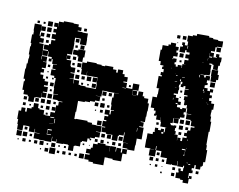

<svg xmlns="http://www.w3.org/2000/svg" viewBox="-81 -830 1209 970"><g transform="rotate(10 524.0 -345.5)"><path d="M752 -75H720V-107H741V-108H751V-107H752V-128H749V-108H723V-111H694V-155H695V-184H721V-196H729V-203H728V-219H744V-210H758V-219H774V-204H779V-228H784V-229H752V-253H748V-275H747V-260H725V-281H721V-278H711V-288H716V-303H706V-315H688V-371H710V-387H712V-415H714V-417H700V-447V-479H716V-485H708V-501H716H720V-517H710V-529H715V-535H698V-554H687V-612H693V-636H722V-645H733V-656H759V-640H775V-622H767V-611H776V-591H756V-592V-581H754V-575H757V-580H775V-562H768V-551H776V-541H786V-551H806V-539H808V-559H823V-560H815V-582H834V-591H816V-611H834V-622H817V-631H810V-617H782V-645H794V-654H789V-668H803V-655H817V-676H811V-706H835V-712H855V-722H917V-715H938V-714H939V-710H965V-706H982V-707H990V-706H991V-676H965V-672H987V-650H965V-672H958V-649H939V-641H956V-621H936V-638H935V-616H949V-620H957H974V-623H968V-639H984V-625H998V-601H995V-582H988V-559H964V-582H957V-586H942V-580H953V-549H954V-533H953V-526H933V-524H907V-522H927V-512H935V-522H957V-500H945V-486H951V-476H945V-474H938V-460H955V-448H968V-459H984V-443H971V-428H983V-414H972V-400H985V-388H1001V-358H994V-343H993V-323H996V-322H997V-297H1002V-245H998V-219V-189V-176H1001V-152H1007V-90H998V-69H994V-65H988V-49H964V-67H957V-50H946V-38H953V-24H946V-23H936V-3H935V3H939V-8H953V6H940V31H912V18H897V13H872V-15H883V-25H880V-37H892V-26H904V-43H906V-54H901V-46H871V-72H869V-48H843V-51H839V-48H813V-74H814V-77H780V-115V-107H752ZM805 -682H787V-700H805ZM774 -683H758V-699H774ZM70 -89H42V-116H39V-141H34V-185H46V-203H66V-185H74V-205H96V-213H104V-235H128V-213H136V-208H161V-186H169V-184H194V-205H216V-243H241H226V-263H244V-266H219V-293V-270H193V-296H216V-298H191V-326H189V-360H190V-378H181V-388H161V-418H181V-422H165V-444H184V-446H159V-469H153V-456H139V-470H152V-479H132V-504H129V-480H103V-506H127V-511H104V-535H127V-542H135V-564H154V-571H134V-595H152V-604H137V-622H152V-633H136V-653H156V-637H157V-662H181V-668H231V-665H258V-652H275V-634H258V-630H283V-628H311V-599H312V-567H280V-596H251V-569H252V-537H228H250V-509H226V-485H227V-502H245V-484H228V-479H252V-452H255V-446H279V-420H259V-416H279V-390H259V-388H281V-367H283V-386H309V-365H318V-363H346V-359H372H399V-360V-385H398V-418H371V-438V-418H341V-438H340V-419H312V-446H309V-480H331V-488H381V-484H407V-480H425V-484H467V-462V-472H485V-459H493V-476H519V-457H530V-445H548V-421H530V-416H549V-391H580V-419H612V-387H584V-361H605V-362H585V-384H607V-364H614V-385H638V-364H647V-356H669V-333H676V-293H674V-265H672V-237H651V-234H667V-212H648V-208H671V-178V-148H646V-113H644V-85H608V-61H588V-21H544V-26H519V-27H503V14H449V8H425V0H403V-26H425V-32H405V-54H426V-63H434V-85H456V-93H496V-87H520V-60H521V-88H551V-65H554V-85H578V-65H584V-85H608V-90H583V-116H606V-117H580V-149H581V-168H578V-151H554V-166V-145H550V-119H522V-145H488V-166V-151H464V-175H479V-179H462V-207H479V-213H466V-233H484V-241H464V-265H488V-245H494V-265H508V-268H491V-295H488V-331H509H494V-355H517V-356H489H459V-357H433V-326H405V-325H428V-301H405V-294H381V-288H355V-284H321V-278V-228H318V-215V-191H326V-193H386V-187H410V-179H432V-178H461V-148H437V-146H459V-120H437V-112H413V-107H420V-99H412V-106H401V-88H376V-83H370V-59H343V-56H339V-30H313V-56H309V-58H283V-56H249V-75H247V-62H225V-83H223V-56H189V-57H160V-85V-59H132V-87H158V-89H132V-107H130V-89H102V-114H97V-115H70ZM768 -659H764V-663H768ZM128 -631H104V-655H128ZM818 -653V-654V-640H821V-653ZM303 -636H289V-650H303ZM62 -637H50V-649H62ZM91 -638H81V-648H91ZM100 -239H72V-263H66V-270H43V-291H34V-335H38V-347H30V-399H33V-426H37V-452H39V-472H35V-514H38V-531H34V-575H40V-595H38V-631H74V-595H72V-575H77V-592H95V-574H78V-564H97V-542H78V-537H100V-509H102V-477H101V-459H103V-476H129V-450H112V-448H131V-418H112V-412H125V-394H110V-383H126V-364H137V-353H156V-333H138V-326H159V-300H138V-295H158V-271H134V-291H133V-266H106V-263H100ZM127 -602H105V-624H127ZM97 -602H75V-624H97ZM931 -599V-612H930V-599ZM806 -591H786V-611H806ZM275 -574H257V-592H275ZM125 -574H107V-592H125ZM910 -585V-587H907V-585ZM801 -566H791V-576H801ZM306 -543H286V-563H306ZM123 -546H109V-560H123ZM272 -547H260V-559H272ZM990 -497H962V-525H973H960V-557H981V-558H991V-557H992V-536H999V-510H990ZM308 -481H284V-505H278V-511H254V-535H278V-541H314V-505H308ZM758 -527V-531H757V-527ZM905 -508V-520H902V-508ZM809 -505V-507V-505ZM783 -503V-505H782V-503ZM274 -485H258V-501H274ZM786 -495H794V-498H786ZM818 -492H832V-494H818ZM988 -469H964V-493H988ZM782 -471V-483V-471ZM811 -256H800V-249H804V-245H820V-247H832V-235H828V-219H834V-203H828V-202H847V-175H848V-189H864V-175H873V-194H893V-203H878V-219H890V-229H893V-234H879V-248H893V-234H905V-252H923V-258H903V-283H898V-288H873V-314H896V-316H871V-342H867V-358H861V-356H851V-366V-381H846V-401H861V-407H842V-435H861V-438H843V-451H833V-444H819V-458H824V-470H815V-481H810V-472H815V-454H810V-440H813V-426H811V-406H791V-399H804V-386H819V-369H834V-353H818V-360H809V-355H818V-353V-340H835V-334H846V-341H866V-321H857V-309H864V-293H857V-292H843V-284H815V-283H838V-259H814V-282H811ZM306 -453H286V-473H306ZM272 -457H260V-469H272ZM907 -468H914H907ZM785 -465H797V-467H785ZM937 -443V-451H933V-443ZM401 -421V-442V-421ZM941 -435V-442H938V-435ZM152 -427H140V-439H152ZM302 -427H290V-439H302ZM791 -436H799V-437H791ZM831 -416H821V-426H831ZM367 -392H345V-414H367ZM397 -392H375V-414H397ZM306 -393H286V-413H306ZM334 -395H318V-411H334ZM571 -398H561V-408H571ZM940 -404V-407H939V-404ZM149 -400H143V-406H149ZM829 -388H823V-394H829ZM530 -388H548V-390H530ZM959 -386H967V-387H959ZM793 -374V-383H791V-374ZM396 -363H376V-383H396ZM971 -379V-382H969V-379ZM151 -368H141V-378H151ZM331 -368H321V-378H331ZM360 -369H352V-377H360ZM180 -369H172V-377H180ZM456 -333H436V-353H456ZM185 -334H167V-352H185ZM484 -335H468V-351H484ZM452 -307H440V-319H452ZM181 -308H171V-318H181ZM187 -272H165V-294H187ZM457 -272H435V-294H457ZM425 -274H407V-292H425ZM482 -277H470V-289H482ZM897 -260H875V-282H897ZM866 -261H846V-281H866ZM186 -243H166V-263H186ZM156 -243H136V-263H156ZM125 -244H107V-262H125ZM64 -245H48V-261H64ZM453 -246H439V-260H453ZM212 -247H200V-259H212ZM419 -250H413V-256H419ZM518 -245V-255V-245ZM866 -231H846V-251H866ZM742 -235H730V-247H742ZM215 -214H197V-232H215ZM185 -214H167V-232H185ZM63 -216H49V-230H63ZM152 -217H140V-229H152ZM90 -219H82V-227H90ZM863 -204H849V-218H863ZM457 -182H435V-204H457ZM763 -195H773V-203H763ZM641 -183V-201H639V-183ZM181 -188H171V-198H181ZM901 -181V-188H899V-181ZM197 -177H217V-181H197ZM223 -152V-174H220V-152ZM197 -148H217V-149H197ZM901 -139V-145H900V-139ZM576 -123H556V-143H576ZM516 -123H496V-143H516ZM485 -124H467V-142H485ZM897 -132V-110H898V-137H880V-132ZM195 -114H194V-90H216V-118H195ZM216 -93H196V-113H216ZM544 -95H528V-111H544ZM484 -95H468V-111H484ZM453 -96H439V-110H453ZM573 -96H559V-110H573ZM93 -96H79V-110H93ZM897 -103V-110H893V-103ZM510 -99H502V-107H510ZM773 -84H759V-98H773ZM69 -60H43V-86H69ZM97 -62H75V-84H97ZM122 -67H110V-79H122ZM390 -69H382V-77H390ZM877 -76H875ZM418 -71H414V-75H418ZM915 -70H922V-72H915ZM745 -52H727V-70H745ZM773 -54H759V-68H773ZM802 -55H790V-67H802ZM925 -63H935V-67H925ZM186 -33H166V-53H186ZM246 -33H226V-53H246ZM154 -35H138V-51H154ZM94 -35H78V-51H94ZM301 -38H291V-48H301ZM121 -38H111V-48H121ZM270 -39H262V-47H270ZM210 -39H202V-47H210ZM59 -40H53V-46H59ZM863 -24H849V-38H863ZM983 -24H969V-38H983ZM772 -25H760V-37H772ZM739 -28H733V-34H739ZM798 -29H794V-33H798ZM251 2H221V-28H251ZM398 -1H374V-25H398ZM215 -4H197V-22H215ZM304 -5H288V-21H304ZM332 -7H320V-19H332ZM272 -7H260V-19H272ZM362 -7H350V-19H362ZM179 -10H173V-16H179ZM864 7H848V-9H864ZM800 3H792V-5H800Z"/></g></svg>

Font: Rubik Storm
Style: Regular
Weight: 400
Designer: Hubert and Fischer, NaN
Foundry: Hubert and Fischer, NaN
Version: Version 2.201